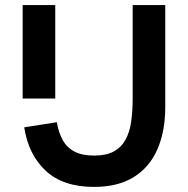

<svg xmlns="http://www.w3.org/2000/svg" viewBox="-20 -720 738 754"><path d="M203 -240Q210 -200 226 -170.5Q242 -141 272 -125Q302 -109 349 -109Q397 -109 426.5 -125Q456 -141 472.5 -170.5Q489 -200 495 -241.5Q501 -283 501 -333V-700H629V-300Q629 -205 598.5 -134.5Q568 -64 506 -25Q444 14 349 14Q228 14 160 -49Q92 -112 75 -220ZM69 -333V-700H197V-333Z"/></svg>

Font: Cabin VF Beta
Style: Regular
Weight: 400
Designer: Pablo Impallari
Foundry: Pablo Impallari. http://www.impallari.com Igino Marini. http://www.ikern.com
Version: Version 2.200